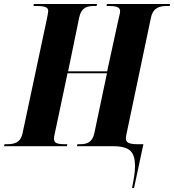

<svg xmlns="http://www.w3.org/2000/svg" viewBox="-43 -734 874 964"><path d="M620 210H630L677 -10H648C602 -10 589 -20 589 -39C589 -47 591 -55 594 -70L715 -646C726 -697 760 -704 797 -704H809L811 -714H494L492 -704H505C550 -704 560 -693 560 -678C560 -669 557 -659 553 -642L495 -376H299L355 -648C366 -697 395 -704 430 -704H442L444 -714H127L125 -704H138C191 -704 199 -694 199 -678C199 -671 196 -658 192 -637L70 -64C60 -17 28 -10 -8 -10H-20L-23 0H293L295 -10H283C239 -10 228 -18 228 -38C228 -45 230 -56 233 -68L296 -366H494L431 -67C421 -17 391 -10 359 -10H346L343 0H522C614 0 634 31 635 101C635 137 626 177 620 210Z"/></svg>

Font: Noto Serif Display Condensed ExtraBold
Style: Italic
Weight: 800
Width: 3
Italic angle: -12°
Designer: Monotype Design Team
Foundry: Monotype Imaging Inc.
Version: Version 2.009